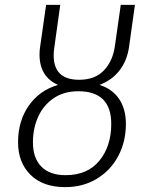

<svg xmlns="http://www.w3.org/2000/svg" viewBox="-20 -756 605 787"><path d="M388 -408Q441 -391 468.5 -350Q496 -309 496 -248Q496 -175 464.5 -116Q433 -57 376.5 -23Q320 11 247 11Q156 11 105 -39.5Q54 -90 54 -173Q54 -260 98 -323Q142 -386 218 -408Q142 -441 142 -533Q142 -550 145 -568L169 -736H227L203 -564Q200 -546 200 -529Q200 -429 304 -429Q370 -429 406.5 -468Q443 -507 451 -568L475 -736H533L509 -564Q501 -508 470.5 -468Q440 -428 388 -408ZM301 -382Q242 -382 200 -353.5Q158 -325 136.5 -277.5Q115 -230 115 -173Q115 -108 149.5 -73Q184 -38 249 -38Q339 -38 387.5 -97.5Q436 -157 436 -248Q436 -382 301 -382Z"/></svg>

Font: FiraGO Light
Style: Italic
Weight: 300
Italic angle: -8°
Designer: bBox Type GmbH
Foundry: bBox Type GmbH
Version: Version 1.001